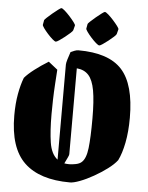

<svg xmlns="http://www.w3.org/2000/svg" viewBox="-57 -866 711 924"><g transform="rotate(5 298.5 -404.0)"><path d="M208 -523Q206 -492 203.5 -453.5Q201 -415 200 -377Q199 -339 199 -307Q199 -226 207.5 -171Q216 -116 247 -92V-551Q247 -559 252 -576Q257 -593 264 -613Q272 -617 282.5 -621Q293 -625 301 -625Q448 -625 512 -554.5Q576 -484 576 -323Q576 -255 565.5 -202Q555 -149 538 -115Q522 -94 492.5 -72Q463 -50 428.5 -30.5Q394 -11 363.5 0.5Q333 12 316 12Q169 12 95 -58.5Q21 -129 21 -286Q21 -344 29.5 -390.5Q38 -437 51 -470Q67 -489 97.5 -512.5Q128 -536 164 -558ZM301 -123Q301 -118 295 -106Q289 -94 281 -77Q292 -75 305 -75Q318 -75 336 -78.5Q354 -82 364 -91Q385 -109 391 -160.5Q397 -212 397 -304Q397 -389 388 -439Q379 -489 358 -512Q337 -535 301 -538ZM334 -755Q334 -757 345 -767.5Q356 -778 370.5 -790Q385 -802 397 -811Q409 -820 412 -820Q417 -820 429 -809.5Q441 -799 454 -784.5Q467 -770 476 -758Q485 -746 484 -742L478 -719Q477 -715 466 -705Q455 -695 441 -684Q427 -673 415 -665Q403 -657 399 -657Q394 -657 382.5 -667Q371 -677 358.5 -691Q346 -705 337.5 -717Q329 -729 330 -733ZM124 -755Q124 -757 135 -767.5Q146 -778 160.5 -790Q175 -802 187 -811Q199 -820 202 -820Q207 -820 219 -809.5Q231 -799 244 -784.5Q257 -770 266 -758Q275 -746 274 -742L268 -719Q267 -715 256 -705Q245 -695 231 -684Q217 -673 205 -665Q193 -657 189 -657Q184 -657 172.5 -667Q161 -677 148.5 -691Q136 -705 127.5 -717Q119 -729 120 -733Z"/></g></svg>

Font: Grenze Gotisch Black
Style: Regular
Weight: 900
Designer: Renata Polastri
Foundry: Omnibus-Type
Version: Version 1.001